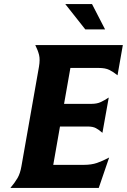

<svg xmlns="http://www.w3.org/2000/svg" viewBox="-20 -921 622 941"><path d="M241 -113H390Q428 -113 455.5 -122.5Q483 -132 515 -149L464 0H31Q53 -26 66 -48.5Q79 -71 85 -106L171 -594Q177 -629 171.5 -651.5Q166 -674 153 -700H582L556 -552Q535 -569 515.5 -578.5Q496 -588 464 -588H325L294 -412H428Q454 -412 472 -420Q490 -428 513 -443L482 -270Q465 -285 450 -293Q435 -301 409 -301H274ZM398 -777 300 -901H431L495 -777Z"/></svg>

Font: LT Museum
Style: Bold Italic
Weight: 700
Designer: Daniel Lyons
Foundry: LyonsType
Version: Version 1.011